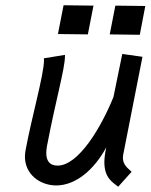

<svg xmlns="http://www.w3.org/2000/svg" viewBox="-20 -708 575 733"><path d="M222.7 -688 201.2 -578.1 315.4 -576.7 336.9 -686.5ZM420.4 -686.5 398.9 -576.7 513.7 -575.2 534.7 -685.1ZM431.2 4.9 482.4 -52.2C467.8 -66.4 449.2 -78.1 449.2 -106C449.2 -109.4 449.7 -112.8 450.2 -116.7L523.9 -491.2L446.8 -502L413.1 -337.4C366.7 -223.1 280.3 -75.7 199.7 -75.7C167 -75.7 156.7 -97.2 156.7 -124C156.7 -131.8 157.7 -140.6 159.2 -149.4C192.4 -325.2 228 -445.3 228 -493.7V-498.5L147.5 -485.4C147.9 -482.9 147.9 -480.5 147.9 -477.1C147.9 -424.3 100.1 -257.3 77.6 -134.3C76.2 -126 75.2 -117.7 75.2 -109.9C75.2 -43 131.8 0 195.3 0C269 -0.5 338.9 -59.1 385.7 -145.5C380.9 -123 378.4 -104.5 378.4 -88.9C378.4 -26.4 412.1 -11.2 431.2 4.9Z"/></svg>

Font: Fantasque Sans Mono
Style: RegItalic
Weight: 400
Italic angle: -11°
Monospace: yes
Designer: Jany Belluz
Version: Version 1.6.3